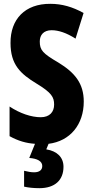

<svg xmlns="http://www.w3.org/2000/svg" viewBox="-20 -744 485 1004"><path d="M312 128C312 79 279 46 222 37L234 8C347 -6 418 -93 418 -213C418 -307 372 -364 285 -417C203 -465 188 -482 188 -527C188 -561 208 -586 250 -586C286 -586 328 -572 375 -542L417 -676C360 -708 303 -724 244 -724C110 -725 34 -643 35 -519C35 -406 87 -358 171 -307C250 -259 263 -236 263 -197C263 -159 240 -131 193 -131C144 -131 84 -151 30 -187V-32C75 -7 117 5 163 8L133 82C175 85 201 99 201 124C201 145 186 157 158 157C143 157 126 154 106 149V232C128 237 155 240 186 240C267 240 312 198 312 128Z"/></svg>

Font: Noto Sans Arabic UI XCn XBd
Style: Regular
Weight: 800
Width: 2
Designer: Monotype Design Team, Nadine Chahine and Nizar Qandah
Foundry: Monotype Imaging Inc.
Version: Version 2.010